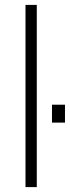

<svg xmlns="http://www.w3.org/2000/svg" viewBox="-20 -763 285 783"><path d="M84 0V-743H130V0ZM192 -263V-336H245V-263Z"/></svg>

Font: Saira Semi Condensed ExtraLight
Style: Regular
Weight: 200
Width: 4
Designer: Hector Gatti with collaboration of the Omnibus-Type team
Foundry: Omnibus-Type
Version: Version 1.001; ttfautohint (v1.8)